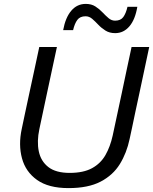

<svg xmlns="http://www.w3.org/2000/svg" viewBox="-20 -954 786 985"><path d="M331.5 11Q229 11 170.2 -30.8Q111.5 -72.5 92.8 -141.8Q74 -211 91.5 -292.5Q97.5 -322.5 108 -370.8Q118.5 -419 130 -473.5Q144.5 -541 156.8 -597.5Q169 -654 181.5 -713H272Q259.5 -654 247.2 -597.5Q235 -541 220.5 -473L182 -292Q168.5 -228.5 179 -177.8Q189.5 -127 228 -97Q266.5 -67 337.5 -67Q408 -67 452.2 -91.2Q496.5 -115.5 521 -158.5Q545.5 -201.5 558 -258L604 -473Q618 -540.5 630.2 -597.2Q642.5 -654 655 -713H745.5Q733 -654 721 -597.5Q709 -541 694.5 -473Q684.5 -427.5 675 -382.5Q665.5 -337.5 657.8 -300.5Q650 -263.5 645 -241Q630 -169.5 595 -112.5Q560 -55.5 496.2 -22.2Q432.5 11 331.5 11ZM571 -784Q542 -784 521.2 -797Q500.5 -810 484.2 -827.2Q468 -844.5 452.8 -857.5Q437.5 -870.5 419 -870.5Q390.5 -870.5 376.8 -852Q363 -833.5 355 -799.5H304Q316 -864.5 345.8 -899.2Q375.5 -934 420 -934Q449 -934 469.2 -921Q489.5 -908 505.5 -891Q521.5 -874 536.8 -861Q552 -848 570.5 -848Q599 -848 612.5 -866.5Q626 -885 634 -919H684.5Q673.5 -853.5 643.8 -818.8Q614 -784 571 -784Z"/></svg>

Font: Commissioner
Style: Italic
Weight: 400
Italic angle: -12°
Designer: Kostas Bartsokas
Foundry: Kostas Bartsokas
Version: Version 1.000; ttfautohint (v1.8.3)